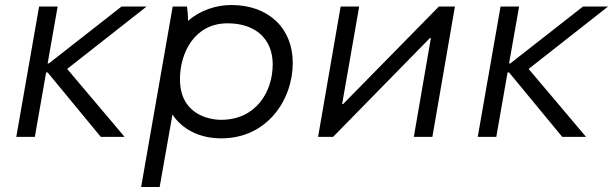

<svg xmlns="http://www.w3.org/2000/svg" viewBox="-20 -546 2446 766"><path d="M45 0H119L164 -257H170L382 0H477L248 -271L565 -520H465L175 -293H170L210 -520H136Z M543 200H617L668 -89C707 -30 776 6 863 6C1046 6 1148 -148 1148 -295C1148 -432 1053 -526 903 -526C842 -526 779 -505 730 -463C730 -485 728 -508 726 -520H669ZM862 -68C812 -68 698 -91 698 -230C698 -334 755 -453 888 -453C999 -453 1068 -391 1068 -289C1068 -181 1002 -68 862 -68Z M1249 0H1309L1695 -394H1699L1631 0H1705L1795 -520H1731L1349 -131H1345L1413 -520H1339Z M1886 0H1960L2005 -257H2011L2223 0H2318L2089 -271L2406 -520H2306L2016 -293H2011L2051 -520H1977Z"/></svg>

Font: Fixel Display
Style: Italic
Weight: 400
Italic angle: -10°
Designer: AlfaBravo + MacPaw
Foundry: Kyrylo Tkachov, Marchela Mozhyna, Serhii Makarenko, Maria Weinstein, Zakhar Kryvoshyya
Version: Version 1.210;Glyphs 3.2 (3217)